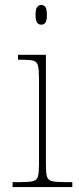

<svg xmlns="http://www.w3.org/2000/svg" viewBox="-20 -758 320 778"><path d="M31 0V-20H61Q98 -20 114 -24Q130 -28 134 -43.5Q138 -59 138 -94V-438Q138 -475 134 -491.5Q130 -508 115.5 -512Q101 -516 71 -516H53V-536H166V-94Q166 -59 170 -43.5Q174 -28 190.5 -24Q207 -20 243 -20H273V0ZM147 -658Q137 -658 130.5 -666Q124 -674 124 -698Q124 -721 130.5 -729.5Q137 -738 147 -738Q158 -738 164 -729.5Q170 -721 170 -698Q170 -674 164 -666Q158 -658 147 -658Z"/></svg>

Font: Noto Serif Bengali Thin
Style: Regular
Weight: 250
Version: Version 2.003